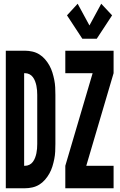

<svg xmlns="http://www.w3.org/2000/svg" viewBox="-20 -1006 640 1026"><path d="M420 -799 338 -924 395 -986 458 -870 521 -986 579 -924 497 -799ZM329 0V-120L475 -615H329V-735H587V-615L441 -120H587V0ZM11 0V-735H113Q133 -735 153 -730.5Q173 -726 190 -715.5Q207 -705 220.5 -689.5Q234 -674 244 -656Q254 -638 260 -618.5Q266 -599 270 -579Q274 -559 275 -539Q276 -519 276 -499V-237Q276 -216 275 -196Q274 -176 270 -156Q266 -136 260 -116.5Q254 -97 244 -79Q234 -61 220.5 -45.5Q207 -30 190 -19.5Q173 -9 153 -4.5Q133 0 113 0ZM109 -120H113Q126 -120 137 -125.5Q148 -131 155.5 -141Q163 -151 167.5 -163Q172 -175 174.5 -187Q177 -199 178 -211.5Q179 -224 179 -237V-499Q179 -511 178 -523.5Q177 -536 174.5 -548Q172 -560 167.5 -572Q163 -584 155.5 -594Q148 -604 137 -609.5Q126 -615 113 -615H109Z"/></svg>

Font: Iosevka Custom Heavy Extended
Style: Regular
Weight: 900
Width: 7
Monospace: yes
Designer: Belleve Invis
Foundry: Belleve Invis
Version: Version 11.2.4; ttfautohint (v1.8.4)